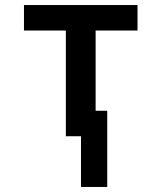

<svg xmlns="http://www.w3.org/2000/svg" viewBox="-20 -540 640 761"><path d="M301 201V0H241V-419H75V-520H525V-419H359V-101H405V201Z"/></svg>

Font: Iosevka Fixed Extended
Style: Bold
Weight: 700
Width: 7
Monospace: yes
Designer: Belleve Invis
Foundry: Belleve Invis
Version: Version 24.1.1; ttfautohint (v1.8.4)